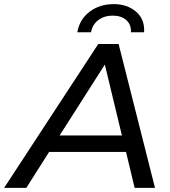

<svg xmlns="http://www.w3.org/2000/svg" viewBox="-74 -914 826 934"><path d="M-54 0 404 -700H503L680 0H581L539 -175H165L54 0ZM216 -255H519L436 -600ZM302 -757Q313 -820 362 -857Q411 -894 479 -894Q545 -894 588 -857Q631 -820 627 -757H563Q565 -794 540.5 -816Q516 -838 474 -838Q433 -838 404 -816Q375 -794 369 -757Z"/></svg>

Font: Montserrat Medium
Style: Italic
Weight: 500
Italic angle: -11.3°
Designer: Julieta Ulanovsky
Foundry: Julieta Ulanovsky
Version: Version 9.000; ttfautohint (v1.8.4.7-5d5b)